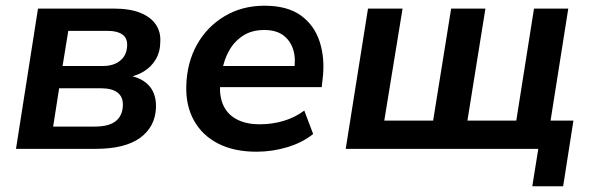

<svg xmlns="http://www.w3.org/2000/svg" viewBox="-20 -521 2075 672"><path d="M36 0 113 -491H376Q435 -491 471.5 -476Q508 -461 525.5 -435Q543 -409 541 -375Q541 -340 525 -313Q509 -286 481 -269.5Q453 -253 414 -248L416 -259Q470 -253 498.5 -224.5Q527 -196 526 -146Q524 -78 471 -39Q418 0 314 0ZM166 -78H312Q361 -78 385 -97Q409 -116 410 -152Q411 -182 391.5 -197Q372 -212 334 -212H187ZM199 -290H340Q378 -290 401 -309Q424 -328 425 -362Q426 -388 408 -400.5Q390 -413 357 -413H219Z M878 10Q799 10 743.5 -18.5Q688 -47 659 -99Q630 -151 632 -220Q634 -301 669 -364Q704 -427 765.5 -464Q827 -501 906 -501Q986 -501 1033.5 -466.5Q1081 -432 1099.5 -373Q1118 -314 1109 -243L1106 -216H732L742 -290H1027L1009 -274Q1016 -315 1006.5 -346.5Q997 -378 972 -397Q947 -416 905 -416Q861 -416 830.5 -396Q800 -376 782 -344Q764 -312 758 -275L753 -246Q745 -196 758.5 -160Q772 -124 805.5 -105Q839 -86 889 -86Q933 -86 973 -98Q1013 -110 1045 -134L1076 -52Q1039 -22 986 -6Q933 10 878 10Z M1843 131 1864 0H1190L1268 -491H1389L1325 -99H1496L1559 -491H1679L1616 -99H1787L1849 -491H1969L1907 -99H1987L1951 131Z"/></svg>

Font: Nunito Sans 11pt
Style: Bold Italic
Weight: 700
Italic angle: -9°
Version: Version 3.101;gftools[0.9.27]